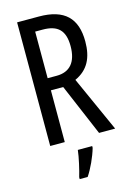

<svg xmlns="http://www.w3.org/2000/svg" viewBox="-138 -875 736 1071"><g transform="rotate(-15 230.5 -339.5)"><path d="M199 -807H73V-93H157V-392H228L355 -93H448L304 -413C381 -448 413 -512 413 -606C413 -740 346 -807 199 -807ZM200 -731C287 -731 327 -693 327 -602C327 -509 285 -462 209 -462H157V-731ZM299 -22V-32H216C212 8 195 81 184 117V128H230C257 88 285 27 299 -22Z"/></g></svg>

Font: Noto Sans Kannada UI ExtraCondensed
Style: Regular
Weight: 400
Width: 2
Designer: Jelle Bosma - Monotype Design Team
Foundry: Monotype Imaging Inc.
Version: Version 2.005